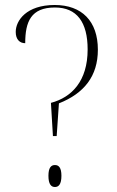

<svg xmlns="http://www.w3.org/2000/svg" viewBox="-20 -744 470 769"><path d="M184 -332 192 -199H207L216 -330C317 -370 372 -439 372 -545C372 -659 308 -724 199 -724C86 -724 43 -662 43 -616C43 -586 59 -571 81 -571C81 -657 104 -714 200 -714C288 -714 331 -655 331 -546C331 -419 267 -354 184 -332ZM200 5C215 5 226 -6 226 -40C226 -73 215 -83 200 -83C185 -83 174 -73 174 -40C174 -6 185 5 200 5Z"/></svg>

Font: Noto Serif Display SemiCondensed ExtraLight
Style: Regular
Weight: 200
Width: 4
Designer: Monotype Design Team
Foundry: Monotype Imaging Inc.
Version: Version 2.009